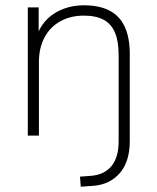

<svg xmlns="http://www.w3.org/2000/svg" viewBox="-20 -512 593 725"><path d="M285 193 282 155 323 152Q374 148 401 115Q428 82 428 22V-304Q428 -355 414.5 -388Q401 -421 372 -437Q343 -453 297 -453Q246 -453 207.5 -431.5Q169 -410 148 -370.5Q127 -331 127 -278V0H85V-484H126V-366H115Q135 -429 184 -460.5Q233 -492 297 -492Q355 -492 393.5 -472Q432 -452 451 -411Q470 -370 470 -308V21Q470 60 460.5 90Q451 120 432.5 141.5Q414 163 388 175.5Q362 188 328 190Z"/></svg>

Font: Nunito Sans 12pt ExtraLight
Style: Regular
Weight: 200
Version: Version 3.101;gftools[0.9.27]